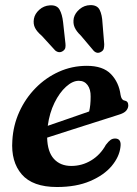

<svg xmlns="http://www.w3.org/2000/svg" viewBox="-20 -738 548 770"><path d="M463 -148Q458.5 -109 427.8 -72.2Q397 -35.5 341.5 -11.8Q286 12 208.5 12Q111 12 67.2 -38.8Q23.5 -89.5 29.5 -174.5Q33 -235.5 57.5 -289.5Q82 -343.5 122.8 -385Q163.5 -426.5 216 -450.2Q268.5 -474 328.5 -474Q393 -474 425 -440.8Q457 -407.5 463.5 -357.5Q467 -337 478.5 -335Q494.5 -332.5 494.5 -315.5Q494.5 -304 486 -294Q477.5 -284 455 -277.5Q430 -269.5 394 -258Q358 -246.5 317.8 -233.8Q277.5 -221 238.8 -208.5Q200 -196 169 -186Q170.5 -129 196.2 -100.8Q222 -72.5 266 -72.5Q309 -72.5 345.8 -94.8Q382.5 -117 404.5 -157Q415.5 -171.5 423.5 -177Q431.5 -182.5 442 -182.5Q468 -182 463 -148ZM296 -414Q271 -414 244.8 -390.2Q218.5 -366.5 198.5 -325.8Q178.5 -285 171.5 -233.5Q210.5 -247 256.5 -262.8Q302.5 -278.5 337.5 -291Q343.5 -315.5 343.5 -350.5Q344 -379.5 331.2 -396.8Q318.5 -414 296 -414ZM391 -646 398 -560.5Q398 -551 396.2 -543.2Q394.5 -535.5 386 -530.5Q370 -520.5 356 -534L304 -595.5Q286 -612.5 279 -629Q272 -645.5 276 -666Q281 -686 299.5 -701.5Q318 -717 342 -717.5Q370 -718 379.8 -698.2Q389.5 -678.5 391 -646ZM233 -649 242.5 -563Q243.5 -554 242 -546.5Q240.5 -539 232.5 -533.5Q217.5 -523 201.5 -535.5L147.5 -594.5Q128.5 -610.5 120.5 -626.2Q112.5 -642 116 -662.5Q119.5 -682.5 137.5 -698.8Q155.5 -715 179.5 -716.5Q208 -718.5 218.8 -699.5Q229.5 -680.5 233 -649Z"/></svg>

Font: Fraunces 9pt S050 SemiBold
Style: Italic
Weight: 600
Italic angle: -16°
Version: Version 1.000; ttfautohint (v1.8.3)